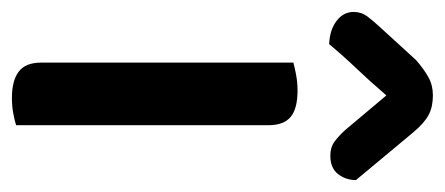

<svg xmlns="http://www.w3.org/2000/svg" viewBox="-244 -506 746 322"><g transform="rotate(90 129.0 -345.0)"><path d="M178 1Q172 3 159.5 5.5Q147 8 132 8Q103 8 88 -3.5Q73 -15 73 -41V-464Q80 -466 93 -468.5Q106 -471 120 -471Q150 -471 164 -459.5Q178 -448 178 -422ZM128 -620Q104 -592 83 -570Q62 -548 42 -524Q18 -525 3 -536.5Q-12 -548 -12 -565Q-12 -578 -4.5 -588Q3 -598 16 -612L69 -670Q84 -683 97.5 -690.5Q111 -698 128 -698Q147 -698 160.5 -691Q174 -684 190 -665L270 -569Q270 -552 260 -539Q250 -526 229 -526Q215 -526 205.5 -533Q196 -540 186 -551Z"/></g></svg>

Font: Baloo Chettan 2 Medium
Style: Regular
Weight: 500
Designer: Maithili Shingre, Unnati Kotecha and Ek Type
Foundry: Ek Type
Version: Version 1.640;hotconv 1.0.111;makeotfexe 2.5.65597; ttfautoh